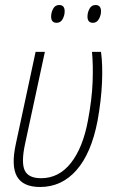

<svg xmlns="http://www.w3.org/2000/svg" viewBox="-20 -736 455 766"><path d="M140 10Q72 10 48 -31.5Q24 -73 43 -161L122 -529H159L80 -162Q64 -88 78.5 -56.5Q93 -25 144 -25Q215 -25 263 -86Q311 -147 331 -256Q347 -341 349.5 -409.5Q352 -478 347 -529H383Q390 -479 387 -407.5Q384 -336 369 -253Q344 -124 285 -57Q226 10 140 10ZM351 -645Q329 -645 329 -670Q329 -686 337 -701Q345 -716 361 -716Q383 -716 383 -691Q383 -675 374.5 -660Q366 -645 351 -645ZM206 -645Q184 -645 184 -670Q184 -686 192 -701Q200 -716 216 -716Q238 -716 238 -691Q238 -675 230 -660Q222 -645 206 -645Z"/></svg>

Font: Noto Sans Condensed ExtraLight
Style: Italic
Weight: 200
Width: 3
Italic angle: -12°
Designer: Monotype Design Team
Foundry: Monotype Imaging Inc.
Version: Version 2.013; ttfautohint (v1.8.4.7-5d5b)